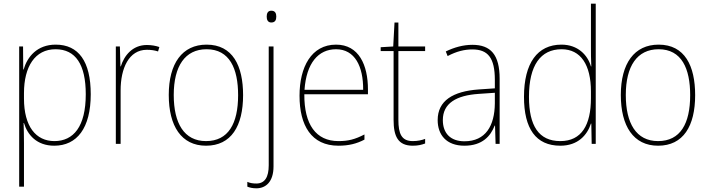

<svg xmlns="http://www.w3.org/2000/svg" viewBox="-20 -780 3844 1041"><path d="M282 -538C181 -538 128 -472 108 -403H106L105 -528H84V232H110V-4C110 -42 109 -80 108 -113H110C129 -49 179 10 274 10C397 10 472 -85 472 -269C472 -447 406 -538 282 -538ZM281 -513C390 -513 445 -430 445 -269C445 -93 378 -15 275 -15C175 -15 110 -94 110 -246V-275C110 -419 170 -513 281 -513Z M776 -536C698 -536 653 -478 635 -420H633L630 -528H608V0H634V-290C634 -410 679 -510 776 -510C800 -510 819 -507 837 -501L844 -525C824 -532 801 -536 776 -536Z M1298 -264C1298 -423 1242 -538 1100 -538C968 -538 895 -436 895 -265C895 -97 963 10 1097 10C1234 10 1298 -97 1298 -264ZM922 -265C922 -421 983 -513 1100 -513C1225 -513 1271 -408 1271 -264C1271 -110 1218 -15 1097 -15C978 -15 922 -112 922 -265Z M1426 -690C1426 -673 1432 -658 1451 -658C1472 -658 1478 -672 1478 -690C1478 -706 1473 -722 1451 -722C1431 -722 1426 -706 1426 -690ZM1370 241C1421 241 1463 206 1463 122V-528H1437V116C1437 180 1416 215 1370 215C1353 215 1336 213 1321 206V232C1333 237 1349 241 1370 241Z M1802 -538C1668 -538 1604 -416 1604 -261C1604 -100 1668 10 1815 10C1871 10 1914 -1 1956 -23V-51C1904 -24 1868 -15 1815 -15C1693 -15 1629 -105 1630 -269H1975V-295C1975 -427 1926 -538 1802 -538ZM1802 -513C1904 -513 1950 -420 1949 -293H1631C1641 -438 1706 -513 1802 -513Z M2218 -15C2157 -15 2140 -55 2140 -130V-503H2285V-528H2140V-658H2119L2112 -528L2044 -524V-503H2114V-130C2114 -42 2137 10 2218 10C2247 10 2266 5 2285 -2V-27C2267 -20 2245 -15 2218 -15Z M2541 -537C2491 -537 2442 -523 2397 -501L2407 -476C2456 -502 2499 -512 2541 -512C2625 -512 2663 -467 2663 -347V-301L2575 -295C2436 -285 2353 -234 2353 -129C2353 -49 2400 10 2498 10C2595 10 2640 -42 2662 -99H2664L2667 0H2689V-353C2689 -483 2641 -537 2541 -537ZM2576 -271 2663 -277V-220C2662 -98 2613 -14 2498 -14C2423 -14 2381 -57 2381 -129C2381 -220 2454 -263 2576 -271Z M3018 10C3114 10 3164 -48 3184 -110H3186L3188 0H3210V-760H3184V-526C3184 -491 3184 -457 3186 -420H3184C3166 -482 3113 -538 3024 -538C2894 -538 2821 -438 2821 -255C2821 -83 2885 10 3018 10ZM3018 -15C2901 -15 2848 -98 2848 -255C2848 -426 2911 -513 3025 -513C3129 -513 3184 -428 3184 -284V-248C3184 -103 3134 -15 3018 -15Z M3749 -264C3749 -423 3693 -538 3551 -538C3419 -538 3346 -436 3346 -265C3346 -97 3414 10 3548 10C3685 10 3749 -97 3749 -264ZM3373 -265C3373 -421 3434 -513 3551 -513C3676 -513 3722 -408 3722 -264C3722 -110 3669 -15 3548 -15C3429 -15 3373 -112 3373 -265Z"/></svg>

Font: Noto Sans Georgian SemiCondensed Thin
Style: Regular
Weight: 100
Width: 4
Designer: Monotype Design Team, Akaki Razmadze
Foundry: Google LLC
Version: Version 2.005